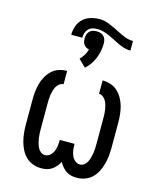

<svg xmlns="http://www.w3.org/2000/svg" viewBox="-124 -930 849 1025"><g transform="rotate(15 300.0 -417.0)"><path d="M202 8Q179 8 156.5 0Q134 -8 117.5 -24Q101 -40 90.5 -60.5Q80 -81 74 -103.5Q68 -126 65.5 -149Q63 -172 63 -195V-335Q63 -358 65.5 -380.5Q68 -403 74 -424.5Q80 -446 91.5 -466Q103 -486 119.5 -501Q136 -516 158 -523Q180 -530 202 -530V-456Q190 -456 180 -448.5Q170 -441 164 -430.5Q158 -420 154.5 -408Q151 -396 149 -384Q147 -372 146.5 -359.5Q146 -347 146 -335V-195Q146 -182 146.5 -169Q147 -156 149 -143Q151 -130 154.5 -117.5Q158 -105 163.5 -93.5Q169 -82 179.5 -73.5Q190 -65 203 -65Q219 -65 231 -75.5Q243 -86 249 -100Q255 -114 257 -129Q259 -144 259 -159V-164H341V-159Q341 -144 343 -129Q345 -114 351 -100Q357 -86 369 -75.5Q381 -65 397 -65Q410 -65 420.5 -73.5Q431 -82 436.5 -93.5Q442 -105 445.5 -117.5Q449 -130 451 -143Q453 -156 453.5 -169Q454 -182 454 -195V-335Q454 -347 453.5 -359.5Q453 -372 451 -384Q449 -396 445.5 -408Q442 -420 436 -430.5Q430 -441 420 -448.5Q410 -456 398 -456V-530Q420 -530 442 -523Q464 -516 480.5 -501Q497 -486 508.5 -466Q520 -446 526 -424.5Q532 -403 534.5 -380.5Q537 -358 537 -335V-195Q537 -172 534.5 -149Q532 -126 526 -103.5Q520 -81 509.5 -60.5Q499 -40 482.5 -24Q466 -8 443.5 0Q421 8 398 8Q398 8 398 8Q398 8 398 8Q382 8 367 4.5Q352 1 339.5 -7.5Q327 -16 317 -28Q307 -40 300 -53Q293 -40 283 -28Q273 -16 260.5 -7.5Q248 1 233 4.5Q218 8 202 8Q202 8 202 8Q202 8 202 8ZM234 -722H173Q173 -747 181.5 -771Q190 -795 208 -811.5Q226 -828 250.5 -835Q275 -842 300 -842Q323 -842 345 -833.5Q367 -825 388 -815L412 -803Q433 -792 455 -783.5Q477 -775 500 -775V-722Q482 -722 465 -727Q448 -732 432 -739.5Q416 -747 400 -755.5Q384 -764 368 -771Q352 -778 335 -783Q318 -788 300 -788Q287 -788 273.5 -784Q260 -780 251 -770.5Q242 -761 238 -748Q234 -735 234 -722ZM289 -571 249 -610Q261 -622 270.5 -637.5Q280 -653 285 -670Q277 -672 269 -676.5Q261 -681 256 -688Q251 -695 249 -704Q247 -713 247 -722Q247 -733 250 -743Q253 -753 260.5 -761Q268 -769 278.5 -772Q289 -775 300 -775Q311 -775 321.5 -772Q332 -769 339.5 -761Q347 -753 350 -743Q353 -733 353 -722Q353 -701 349 -680Q345 -659 337 -639.5Q329 -620 317 -602.5Q305 -585 289 -571Z"/></g></svg>

Font: Iosevka Curly Extended
Style: Regular
Weight: 400
Width: 7
Monospace: yes
Designer: Belleve Invis
Foundry: Belleve Invis
Version: Version 11.1.0; ttfautohint (v1.8.3)